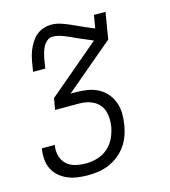

<svg xmlns="http://www.w3.org/2000/svg" viewBox="-111 -617 823 930"><g transform="rotate(-15 300.0 -152.5)"><path d="M217 223Q191 223 165.5 219.5Q140 216 117.5 207Q95 198 76 182.5Q57 167 45.5 145.5Q34 124 31 98.5Q28 73 32 47L33 39H98L97 45Q93 71 100.5 96Q108 121 126 137Q144 153 169.5 159Q195 165 221 165Q250 165 279 156.5Q308 148 331 128Q354 108 367 80.5Q380 53 385 24Q388 5 387.5 -14.5Q387 -34 381.5 -52Q376 -70 364.5 -84Q353 -98 337 -107Q321 -116 302.5 -120Q284 -124 264 -124H143L153 -181L412 -400L384 -412Q364 -420 344 -429Q324 -438 304.5 -447Q285 -456 264.5 -463Q244 -470 221 -470Q207 -470 194.5 -459.5Q182 -449 175 -435.5Q168 -422 164 -407.5Q160 -393 157 -379L149 -330H88L96 -379Q99 -396 104 -413.5Q109 -431 117 -447.5Q125 -464 136 -479.5Q147 -495 162 -506Q177 -517 195 -522.5Q213 -528 230 -528Q255 -528 278 -520.5Q301 -513 322.5 -503.5Q344 -494 365.5 -484Q387 -474 409 -465L433 -455L444 -520H502L480 -387L236 -181H264Q293 -181 321 -176.5Q349 -172 373.5 -159Q398 -146 415.5 -125.5Q433 -105 442.5 -79.5Q452 -54 452.5 -25Q453 4 448 33Q444 60 434.5 86Q425 112 409 134.5Q393 157 370.5 175Q348 193 322 204Q296 215 269.5 219Q243 223 217 223Z"/></g></svg>

Font: Iosevka HT Light Extended
Style: Italic
Weight: 300
Width: 7
Italic angle: -9°
Monospace: yes
Designer: Belleve Invis
Foundry: Belleve Invis
Version: Version 32.3.0; ttfautohint (v1.8.4)